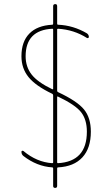

<svg xmlns="http://www.w3.org/2000/svg" viewBox="-20 -835 540 940"><path d="M105.5 -559.6Q105.5 -507.8 134.8 -470.2Q164.1 -432.6 235.4 -398.4Q240.2 -396.5 240.2 -400.4V-690.4Q240.2 -694.3 236.3 -694.3Q105.5 -687.5 105.5 -559.6ZM405.3 -190.4Q405.3 -249 377.4 -285.2Q349.6 -321.3 263.7 -362.3Q259.8 -364.3 259.8 -359.4V-40Q259.8 -36.1 263.7 -36.1Q405.3 -43.9 405.3 -190.4ZM94.7 -95.7Q160.2 -41 235.4 -36.1Q240.2 -36.1 240.2 -40V-368.2Q240.2 -374 235.4 -376Q155.3 -414.1 120.1 -457Q85 -500 85 -559.6Q85 -630.9 123.5 -670.4Q162.1 -710 235.4 -713.9Q240.2 -713.9 240.2 -719.7V-804.7Q240.2 -814.5 250 -814.9Q259.8 -815.4 259.8 -804.7V-719.7Q259.8 -713.9 264.6 -713.9Q338.9 -710.9 405.3 -671.9Q415 -665 415 -654.3Q415 -650.4 411.6 -648.9Q408.2 -647.5 405.3 -649.4Q341.8 -689.5 264.6 -694.3Q259.8 -694.3 259.8 -690.4V-390.6Q259.8 -385.7 264.6 -383.8Q358.4 -339.8 391.6 -298.8Q424.8 -257.8 424.8 -190.4Q424.8 -109.4 383.3 -64.5Q341.8 -19.5 264.6 -15.6Q259.8 -15.6 259.8 -9.8V75.2Q259.8 85 250 85Q240.2 85 240.2 75.2V-9.8Q240.2 -15.6 235.4 -15.6Q160.2 -20.5 94.7 -71.3Q85 -79.1 85 -91.8Q85 -95.7 88.4 -96.7Q91.8 -97.7 94.7 -95.7Z"/></svg>

Font: Rounded-X Mgen+ 1m thin
Style: Regular
Weight: 100
Designer: [Source Han Sans]
Ryoko NISHIZUKA  (kana & ideographs); Paul D. Hunt (Latin, Greek & Cyrillic); Wenlong ZHANG  (bopomofo
Version: Version 1.059.20150602